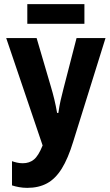

<svg xmlns="http://www.w3.org/2000/svg" viewBox="-20 -898 530 928"><path d="M112 10Q91 10 72 6.5Q53 3 38 -2V-119Q49 -115 62.5 -112Q76 -109 90 -109Q122 -109 144 -127Q166 -145 186 -195L10 -714H157L226 -479Q235 -449 242.5 -418Q250 -387 256 -352H262Q267 -387 273 -413Q279 -439 287 -470L350 -714H490L334 -214Q309 -132 278.5 -83Q248 -34 207.5 -12Q167 10 112 10ZM388 -878V-783H112V-878Z"/></svg>

Font: Noto Sans ExtraCondensed
Style: Bold
Weight: 700
Width: 2
Designer: Monotype Design Team
Foundry: Monotype Imaging Inc.
Version: Version 2.013; ttfautohint (v1.8.4.7-5d5b)